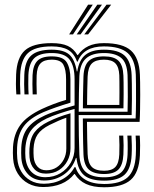

<svg xmlns="http://www.w3.org/2000/svg" viewBox="-20 -792 657 820"><path d="M164.5 6.8Q129 6.8 101.1 -8.2Q73.2 -23.2 56.1 -50.4Q39 -77.5 36 -114Q35 -126.8 35 -138.6Q35 -150.5 35.5 -163.8Q38.8 -219 66.4 -257.5Q94 -296 159.5 -326.8Q181 -336.8 206.4 -346.6Q231.8 -356.5 262.2 -365.5V-453.5Q262.2 -494.5 250.6 -515.9Q239 -537.2 200.8 -537.2Q168.2 -537.2 153 -521.2Q137.8 -505.2 136.5 -469.5Q136 -457 136 -434.6Q136 -412.2 137 -388.8H119.5Q118.5 -411.2 118.4 -433.4Q118.2 -455.5 119 -470.8Q120.8 -512 139.1 -531.6Q157.5 -551.2 200.8 -551.2Q250 -551.2 265.4 -525.2Q280.8 -499.2 280.8 -453.8V-353.5Q249.2 -344 219 -333.5Q188.8 -323 166 -313.2Q107.8 -288 81.8 -253.1Q55.8 -218.2 53 -162.5Q52.5 -148.8 52.6 -137.6Q52.8 -126.5 53.8 -115Q56.2 -84 70.6 -59.8Q85 -35.5 109.6 -21.4Q134.2 -7.2 167.2 -7.2Q211 -7.2 245.9 -26.1Q280.8 -45 298.2 -78H302.5Q313 -43.8 343.8 -25Q374.5 -6.2 424.8 -6.2Q494.2 -6.2 525.5 -35Q556.8 -63.8 560 -129.5Q560.5 -140.8 560.8 -155.5Q561 -170.2 560.6 -185.4Q560.2 -200.5 559.2 -212.8H576.8Q578.2 -195 578.4 -170.4Q578.5 -145.8 577.5 -128.8Q574 -55.2 538.2 -23.8Q502.5 7.8 424.8 7.8Q377.5 7.8 347.1 -6.4Q316.8 -20.5 299.2 -48.8H297.2Q275 -20.8 241.6 -7Q208.2 6.8 164.5 6.8ZM424.8 -20.5Q366.8 -20.5 339.6 -43.2Q312.5 -66 306.5 -117.5H304.2Q289.5 -72.2 253 -46.6Q216.5 -21 168.5 -21.2Q124.5 -21.2 99.5 -48.2Q74.5 -75.2 71.2 -116.2Q70.5 -127.8 70.4 -138.4Q70.2 -149 70.8 -161.2Q73.5 -213.8 97.8 -245.1Q122 -276.5 172.5 -299.5Q187 -306.2 208.4 -313.8Q229.8 -321.2 253.4 -328.6Q277 -336 298.5 -341.8V-453.5Q298.5 -508.8 277.5 -537.1Q256.5 -565.5 200.8 -565.5Q149 -565.5 126.2 -543.4Q103.5 -521.2 101.2 -471.2Q100.8 -456.2 100.8 -433.9Q100.8 -411.5 102.2 -388.8H84.5Q83.2 -410.2 83.1 -432.8Q83 -455.2 83.8 -472Q86 -530.8 113.6 -555.2Q141.2 -579.8 200.8 -579.8Q251.2 -579.8 275.4 -559.2Q299.5 -538.8 308 -487H310Q317.8 -536 345 -557.9Q372.2 -579.8 423.8 -579.8Q485.2 -579.8 512.5 -554.2Q539.8 -528.8 542.2 -471.5Q542.8 -460.5 543.1 -432.4Q543.5 -404.2 543.4 -368.9Q543.2 -333.5 542.2 -300.5H316Q316 -257.5 316.8 -212.6Q317.5 -167.8 319 -131.2Q321.2 -78.8 347.2 -56.8Q373.2 -34.8 424.8 -34.8Q475.8 -34.8 499 -57.1Q522.2 -79.5 524.8 -131.2Q525.2 -143 525.4 -157Q525.5 -171 525.2 -185.4Q525 -199.8 524 -212.8H541.5Q542.8 -194.2 543 -171.1Q543.2 -148 542.2 -130.2Q539.5 -71.5 512.1 -46Q484.8 -20.5 424.8 -20.5ZM173.5 -35.2Q210 -35.2 238.1 -52.2Q266.2 -69.2 282.4 -97.5Q298.5 -125.8 298.5 -159.8V-326.8Q267.2 -318.5 234.1 -307.4Q201 -296.2 179 -285.8Q136 -265.2 113.9 -236.8Q91.8 -208.2 88.2 -159Q87.5 -147.2 87.8 -137.8Q88 -128.2 88.8 -117.5Q93 -79 115.1 -57.1Q137.2 -35.2 173.5 -35.2ZM176 -50.5Q145 -50.5 127 -69.4Q109 -88.2 106.2 -119.5Q105.5 -128.5 105.4 -138.1Q105.2 -147.8 105.8 -157.2Q108.2 -201.8 127.8 -227.5Q147.2 -253.2 185.5 -272Q207.8 -283 231.1 -291.9Q254.5 -300.8 281 -308.2V-158.5Q281 -130 268.2 -105.4Q255.5 -80.8 232 -65.6Q208.5 -50.5 176 -50.5ZM177.8 -64.8Q202.8 -64.8 222 -77.2Q241.2 -89.8 252.2 -110.8Q263.2 -131.8 263.2 -157.2V-289.2Q246.8 -283.8 228.5 -275.6Q210.2 -267.5 191.8 -258.5Q156.2 -240.5 140.6 -217.5Q125 -194.5 123.2 -156.5Q123 -147 123.1 -138.1Q123.2 -129.2 124 -120.8Q126 -96 140 -80.4Q154 -64.8 177.8 -64.8ZM424.8 -48.8Q380.2 -48.8 359.4 -67.9Q338.5 -87 336.5 -132.5Q335.8 -153.5 335.1 -179.2Q334.5 -205 334.2 -232.6Q334 -260.2 333.8 -286H559.2Q560.8 -320.2 560.9 -360Q561 -399.8 560.8 -431.2Q560.5 -462.8 560 -473Q557 -537.5 525.2 -565.6Q493.5 -593.8 423.8 -593.8Q379.8 -593.8 351.9 -577.4Q324 -561 311.8 -529H308.8Q296.5 -564.2 270.8 -579Q245 -593.8 200.8 -593.8Q129.5 -593.8 99.2 -565.2Q69 -536.8 66.2 -472.5Q65.5 -453.8 65.6 -432.1Q65.8 -410.5 67.2 -388.8H49.8Q48 -413.8 48 -433.1Q48 -452.5 48.8 -473.2Q51.8 -545.5 86.2 -576.6Q120.8 -607.8 200.8 -607.8Q244 -607.8 269.5 -595.8Q295 -583.8 310.5 -556.8H312.5Q330.8 -582.2 357.5 -595Q384.2 -607.8 423.8 -607.8Q504.2 -607.8 539.4 -576Q574.5 -544.2 577.5 -473.2Q578 -464 578.4 -440.5Q578.8 -417 578.8 -386.8Q578.8 -356.5 578.2 -326Q577.8 -295.5 576.2 -271.5H351.5Q351.8 -234.2 352.4 -201.1Q353 -168 354.2 -133.8Q355.8 -96.2 371.8 -79.5Q387.8 -62.8 424.8 -62.8Q457.8 -62.8 472.8 -79Q487.8 -95.2 489.5 -132.8Q490.2 -152.8 490.1 -173.1Q490 -193.5 488.8 -212.8H506.5Q507.8 -193 507.9 -171.5Q508 -150 507 -132Q504.8 -87.5 485.8 -68.1Q466.8 -48.8 424.8 -48.8ZM316.2 -314.8H524.8Q525.8 -346.2 525.8 -378.8Q525.8 -411.2 525.4 -436.6Q525 -462 524.8 -471.8Q522.2 -525 497 -545.2Q471.8 -565.5 423.8 -565.5Q373.2 -565.5 347.4 -542.4Q321.5 -519.2 319 -467.2Q317.8 -436.2 317.1 -394.9Q316.5 -353.5 316.2 -314.8ZM507.2 -329.2H334Q334 -350.8 334.4 -375.6Q334.8 -400.5 335.4 -424.4Q336 -448.2 336.5 -466Q338.5 -512.5 359.4 -531.9Q380.2 -551.2 423.8 -551.2Q466.8 -551.2 486 -532.5Q505.2 -513.8 507 -470Q507.5 -460.8 507.8 -439.4Q508 -418 508 -389.2Q508 -360.5 507.2 -329.2ZM351.8 -343.8H489.8Q490.2 -371.5 490.2 -397.6Q490.2 -423.8 490 -443.4Q489.8 -463 489.5 -470.8Q488 -505.5 472.8 -521.4Q457.5 -537.2 423.8 -537.2Q388.8 -537.2 372.2 -520.8Q355.8 -504.2 354.2 -465Q353.2 -437.5 352.6 -405.9Q352 -374.2 351.8 -343.8ZM275.2 -645 356.2 -772H376.2L291.8 -645ZM339.8 -645 434.8 -772H454.8L356.2 -645ZM307.5 -645 395.5 -772H415.5L324 -645Z"/></svg>

Font: Big Shoulders Inline Text Thin Medium
Style: Regular
Weight: 500
Version: Version 2.002